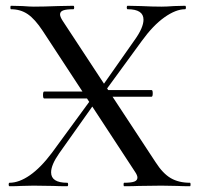

<svg xmlns="http://www.w3.org/2000/svg" viewBox="-20 -645 690 665"><path d="M509 -322Q509 -310 505 -310H316V-333H505Q509 -333 509 -322ZM129 -316Q129 -328 133 -328H316V-304H133Q129 -304 129 -316ZM410 -12Q434 -12 445 -16Q456 -20 456 -30Q456 -38 447 -51L128 -538Q101 -579 76 -596Q51 -613 18 -613Q16 -613 16 -619Q16 -625 18 -625L58 -624Q84 -622 97 -622Q131 -622 181 -624L234 -625Q237 -625 237 -619Q237 -613 234 -613Q210 -613 199 -609Q188 -605 188 -595Q188 -587 197 -573L519 -83Q544 -44 571.5 -28Q599 -12 638 -12Q640 -12 640 -6Q640 0 638 0Q611 0 595 -1L539 -2L461 -1Q442 0 410 0Q408 0 408 -6Q408 -12 410 -12ZM13 -12Q46 -12 83.5 -38Q121 -64 160 -116L302 -310L316 -299L185 -114Q157 -74 157 -48Q157 -12 213 -12Q216 -12 216 -6Q216 0 213 0Q182 0 166 -1L96 -2L52 -1Q40 0 13 0Q10 0 10 -6Q10 -12 13 -12ZM319 -325 446 -506Q477 -549 477 -577Q477 -613 422 -613Q419 -613 419 -619Q419 -625 422 -625L468 -624Q508 -622 539 -622Q557 -622 583 -624L621 -625Q624 -625 624 -619Q624 -613 621 -613Q589 -613 549.5 -585Q510 -557 471 -503L333 -314Z"/></svg>

Font: Cormorant Infant Medium
Style: Regular
Weight: 500
Designer: Christian Thalmann (Catharsis Fonts)
Foundry: Catharsis Fonts
Version: Version 4.000